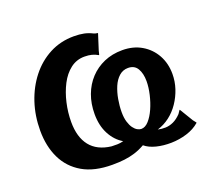

<svg xmlns="http://www.w3.org/2000/svg" viewBox="-127 -914 1200 1089"><g transform="rotate(-20 473.0 -370.0)"><path d="M375 10Q267 10 196.5 -31Q126 -72 91 -144.5Q56 -217 56 -312Q56 -401 82 -479.5Q108 -558 156 -619Q204 -680 270.5 -715Q337 -750 418 -750Q452 -750 478.5 -744.5Q505 -739 530 -726Q540 -722 547.5 -721.5Q555 -721 553 -718L523 -624Q520 -614 519 -607Q518 -600 515 -601Q498 -611 479 -616Q460 -621 435 -621Q387 -621 350 -592.5Q313 -564 288.5 -516.5Q264 -469 251 -412Q238 -355 238 -298Q238 -206 280 -153Q322 -100 406 -90Q422 -89 441 -89.5Q460 -90 478 -95Q432 -122 405 -173.5Q378 -225 378 -294Q378 -357 397.5 -409.5Q417 -462 453 -500.5Q489 -539 538.5 -560.5Q588 -582 649 -582Q715 -582 765 -552.5Q815 -523 843 -472.5Q871 -422 871 -358Q871 -313 857 -270.5Q843 -228 818 -191Q793 -154 759 -128Q725 -102 685 -90Q706 -85 730 -85.5Q754 -86 778 -97Q802 -108 825 -132Q832 -141 835.5 -147.5Q839 -154 841 -152L890 -71Q896 -62 901 -57Q906 -52 904 -50Q872 -22 826.5 -8Q781 6 733 7Q685 8 643 -2.5Q601 -13 575 -35Q543 -17 512.5 -7.5Q482 2 449.5 6Q417 10 375 10ZM599 -125Q623 -125 644.5 -149Q666 -173 682.5 -210Q699 -247 709 -290Q719 -333 719 -370Q719 -416 701.5 -446Q684 -476 645 -476Q614 -476 591 -455.5Q568 -435 554 -402Q540 -369 533 -329.5Q526 -290 526 -252Q526 -218 533.5 -193.5Q541 -169 552 -154Q563 -139 575.5 -132Q588 -125 599 -125Z"/></g></svg>

Font: Libre Franklin
Style: Bold Italic
Weight: 700
Italic angle: -8°
Designer: Pablo Impallari, Rodrigo Fuenzalida, Nhung Nguyen
Foundry: Impallari Type
Version: Version 3.000